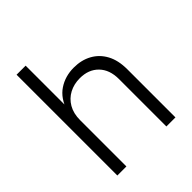

<svg xmlns="http://www.w3.org/2000/svg" viewBox="-201 -854 980 980"><g transform="rotate(-45 289.0 -364.0)"><path d="M144.5 -334V0H79.1V-727.5H144.5V-413.1H130.9Q153.3 -483.4 201.2 -515.1Q249 -546.9 311 -546.9Q366.2 -546.9 408.4 -523.7Q450.7 -500.5 474.6 -456.3Q498.5 -412.1 498.5 -347.2V0H433.1V-342.3Q433.1 -409.7 395.5 -448.2Q357.9 -486.8 294.9 -486.8Q252.4 -486.8 218.3 -468.8Q184.1 -450.7 164.3 -416.5Q144.5 -382.3 144.5 -334Z"/></g></svg>

Font: Inter 18pt Light
Style: Regular
Weight: 300
Designer: Rasmus Andersson
Foundry: rsms
Version: Version 4.001;git-66647c0bb